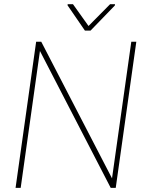

<svg xmlns="http://www.w3.org/2000/svg" viewBox="-20 -914 726 934"><path d="M410.6 -787.6 515.6 -893.6H539.6L538.6 -887.2L420.4 -765.1H393.1L308.6 -888.2L309.1 -893.6H335ZM543 0H518.6L174.3 -666L80.6 0H55.7L155.8 -710.9H180.7L524.9 -46.4L618.7 -710.9H643.1Z"/></svg>

Font: Robert Sans Thin
Style: Italic
Weight: 100
Italic angle: -8°
Designer: Christian Robertson (extended by Adam Twardoch)
Foundry: Google
Version: Version 12.135;April 2, 2019;FontCreator 11.5.0.2425 64-bit;